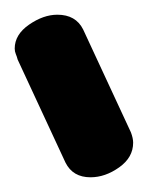

<svg xmlns="http://www.w3.org/2000/svg" viewBox="10 -770 201 261"><g transform="rotate(90 110.5 -639.5)"><path d="M46 -559Q27 -559 13.5 -578.5Q0 -598 0 -617Q0 -642 20 -652L160 -717Q168 -720 174 -720Q194 -720 207.5 -701Q221 -682 221 -662Q221 -638 201 -628L61 -563Q57 -562 53.5 -560.5Q50 -559 46 -559Z"/></g></svg>

Font: Dosis ExtraBold
Style: Regular
Weight: 800
Designer: EdgarTolentino, PabloImpallari, IginoMarini
Foundry: EdgarTolentino, PabloImpallari, IginoMarini
Version: Version 3.001; ttfautohint (v1.8.2)